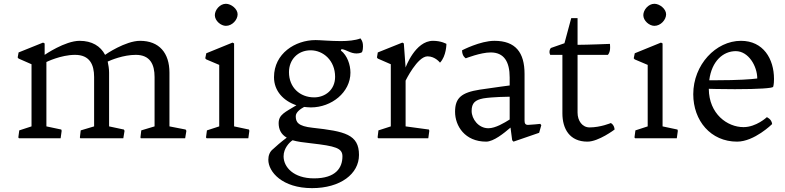

<svg xmlns="http://www.w3.org/2000/svg" viewBox="-20 -726 4121 1008"><path d="M76.2 -4.4 79.6 0H298.3L303.7 -39.1L301.8 -45.9L223.6 -62.5V-400.4C223.6 -400.4 299.3 -438 374 -438C450.7 -438 474.1 -387.2 474.1 -321.8V-62.5L403.8 -41.5L399.4 -4.4L401.4 0H627.4L633.8 -39.1L630.4 -45.9L552.7 -62.5V-344.7C552.7 -364.3 549.3 -384.3 545.4 -402.8C562.5 -410.6 627.4 -438 692.9 -438C768.6 -438 791.5 -387.2 791.5 -321.8V-62.5L721.7 -41.5L717.3 -4.4L719.2 0H952.1L958.5 -39.1L954.6 -45.9L869.6 -62.5V-344.7C869.6 -447.8 815.9 -511.7 715.3 -511.7C638.7 -511.7 534.2 -440.4 531.7 -438C507.8 -483.9 462.9 -511.7 397.9 -511.7C321.3 -511.7 214.4 -438 214.4 -438V-498L206.1 -502.4L77.6 -450.7L72.8 -424.3L77.6 -418.5L145.5 -388.7V-62.5L81.1 -41.5Z M1166 -590.3C1199.2 -590.3 1227.5 -622.1 1227.5 -650.9C1227.5 -679.2 1193.8 -706.1 1166 -706.1C1134.3 -706.1 1107.9 -673.8 1107.9 -646.5C1107.9 -616.7 1139.6 -590.3 1166 -590.3ZM1061.5 -4.4 1064.9 0H1283.7L1289.1 -39.1L1287.1 -45.9L1209 -62.5V-498L1200.7 -502.4L1063 -446.3L1057.6 -419.9L1063 -414.1L1130.9 -385.3V-62.5L1066.4 -41.5Z M1414.1 56.2C1395.5 70.3 1388.7 91.3 1388.7 112.8C1388.7 176.3 1461.9 261.7 1618.2 261.7C1766.6 261.7 1864.7 187.5 1864.7 87.4C1864.7 -20.5 1789.6 -36.6 1621.6 -55.2C1543.5 -63.5 1532.7 -85.4 1532.7 -116.2C1532.7 -137.2 1558.6 -154.8 1576.7 -164.6C1588.4 -163.6 1600.6 -162.1 1612.3 -162.1C1720.7 -162.1 1819.8 -241.2 1819.8 -344.7C1819.8 -385.3 1803.7 -434.6 1769.5 -460.9L1772.9 -468.3C1801.3 -464.4 1818.8 -445.3 1852.1 -445.3C1871.6 -445.3 1880.4 -452.1 1880.4 -452.1C1880.4 -452.1 1885.7 -460.9 1885.7 -481.9C1885.7 -500.5 1882.8 -510.3 1872.6 -524.4C1845.2 -513.7 1805.7 -510.3 1769.5 -510.3C1714.8 -510.3 1661.1 -515.6 1636.7 -515.6C1530.3 -515.6 1418.5 -445.3 1418.5 -320.8C1418.5 -248 1468.3 -196.3 1536.1 -173.3C1477.5 -137.2 1442.9 -125 1442.9 -79.1C1442.9 -49.3 1454.1 -21 1485.4 -3.4C1451.7 22 1428.7 42.5 1414.1 56.2ZM1629.4 -214.8C1554.7 -214.8 1497.1 -266.6 1497.1 -347.2C1497.1 -412.6 1543.5 -461.9 1610.8 -461.9C1677.2 -461.9 1739.3 -408.2 1739.3 -322.8C1739.3 -253.4 1686 -214.8 1629.4 -214.8ZM1468.8 94.7C1468.8 52.7 1499 21.5 1516.1 10.3C1540 17.6 1572.8 22 1613.8 26.4C1741.2 41 1777.8 51.3 1777.8 94.7C1777.8 154.3 1743.7 210.4 1628.4 210.4C1521.5 210.4 1468.8 151.4 1468.8 94.7Z M1962.4 -4.4 1965.8 0H2228.5L2233.9 -39.1L2231.9 -45.9L2109.4 -62.5V-302.7C2109.4 -302.7 2171.4 -430.2 2224.6 -430.2C2265.1 -430.2 2290 -397 2290 -397C2323.7 -432.1 2323.7 -495.6 2323.7 -495.6C2323.7 -495.6 2296.9 -511.7 2253.4 -511.7C2159.2 -511.7 2109.4 -371.6 2109.4 -371.6L2100.1 -498L2092.3 -502.4L1963.4 -450.7L1959 -424.3L1963.4 -418.5L2031.7 -388.7V-62.5L1966.8 -41.5Z M2369.1 -139.2C2369.1 -64.5 2420.9 17.6 2532.2 17.6C2571.3 17.6 2625.5 -26.4 2660.2 -56.2L2668.9 10.3L2675.8 17.6L2810.5 -28.8L2821.8 -68.8L2816.4 -75.7C2816.4 -75.7 2764.6 -70.3 2752 -70.3C2738.3 -70.3 2733.9 -78.1 2733.9 -92.3V-337.9C2733.9 -450.7 2686.5 -511.7 2575.7 -511.7C2501 -511.7 2405.8 -461.9 2405.8 -461.9C2405.8 -430.2 2425.3 -419.9 2425.3 -419.9C2425.3 -419.9 2503.4 -450.7 2556.2 -450.7C2626.5 -450.7 2655.8 -401.4 2655.8 -319.3V-277.3C2649.4 -276.4 2590.8 -269 2499 -255.4C2402.3 -240.2 2369.1 -211.9 2369.1 -139.2ZM2456.1 -143.6C2456.1 -185.1 2474.6 -201.2 2517.6 -209.5C2564.5 -217.3 2650.4 -218.3 2655.8 -218.3V-98.6C2628.4 -81.5 2581.5 -52.7 2543.9 -52.7C2492.2 -52.7 2456.1 -101.1 2456.1 -143.6Z M2932.6 -130.9C2932.6 -49.3 2970.7 17.6 3064 17.6C3122.6 17.6 3206.5 -45.9 3206.5 -45.9C3206.5 -45.9 3206.5 -68.8 3187 -80.1C3187 -80.1 3133.3 -57.1 3075.2 -57.1C3036.6 -57.1 3012.2 -92.3 3012.2 -134.8V-438H3171.4C3182.1 -450.7 3183.1 -465.3 3183.1 -478.5C3183.1 -488.3 3182.1 -495.6 3182.1 -495.6C3182.1 -495.6 3061.5 -490.7 3012.2 -490.7V-630.9H2979L2943.4 -499L2872.1 -474.1C2872.1 -474.1 2864.7 -466.8 2864.7 -453.1C2864.7 -448.7 2865.7 -444.3 2868.7 -438H2932.6Z M3415.5 -590.3C3448.7 -590.3 3477.1 -622.1 3477.1 -650.9C3477.1 -679.2 3443.4 -706.1 3415.5 -706.1C3383.8 -706.1 3357.4 -673.8 3357.4 -646.5C3357.4 -616.7 3389.2 -590.3 3415.5 -590.3ZM3311 -4.4 3314.5 0H3533.2L3538.6 -39.1L3536.6 -45.9L3458.5 -62.5V-498L3450.2 -502.4L3312.5 -446.3L3307.1 -419.9L3312.5 -414.1L3380.4 -385.3V-62.5L3315.9 -41.5Z M3619.6 -231.4C3619.6 -92.3 3711.4 17.6 3849.6 17.6C3940.4 17.6 4033.7 -74.7 4033.7 -74.7C4031.2 -101.1 4005.9 -110.8 4005.9 -110.8C4005.9 -110.8 3950.7 -58.6 3883.3 -58.6C3798.8 -58.6 3702.1 -127.4 3701.2 -259.8C3701.2 -259.8 3760.7 -257.8 3838.4 -257.8C3965.8 -257.8 4035.6 -263.2 4039.1 -270C4039.1 -270 4043.5 -281.7 4043.5 -311.5C4043.5 -417 3987.3 -511.7 3870.1 -511.7C3738.3 -511.7 3619.6 -386.2 3619.6 -231.4ZM3703.6 -304.7C3716.3 -405.8 3776.9 -457.5 3842.8 -457.5C3909.7 -457.5 3955.6 -378.4 3955.6 -314C3922.9 -309.6 3855 -304.7 3741.7 -304.7Z"/></svg>

Font: Trykker
Style: Regular
Weight: 400
Designer: Magnus Gaarde
Foundry: Magnus Gaarde
Version: Version 1.001